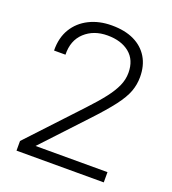

<svg xmlns="http://www.w3.org/2000/svg" viewBox="-131 -816 820 916"><g transform="rotate(20 278.5 -358.5)"><path d="M57 -49 299 -308Q345 -357 374 -394.5Q403 -432 417.5 -464.5Q432 -497 432 -531Q432 -596 390 -630.5Q348 -665 278 -665Q208 -665 163 -623.5Q118 -582 120 -510H62Q61 -575 89 -621Q117 -667 167 -692Q217 -717 281 -717Q348 -717 394.5 -694.5Q441 -672 466 -630.5Q491 -589 491 -531Q491 -493 478 -457.5Q465 -422 430.5 -376.5Q396 -331 331 -262L103 -18L107 -52H500V0H57Z"/></g></svg>

Font: Asta Sans Light
Style: Regular
Weight: 300
Designer: 42dot
Version: Version 1.000